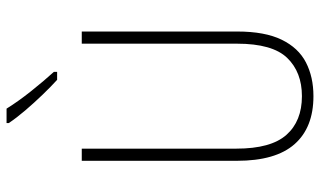

<svg xmlns="http://www.w3.org/2000/svg" viewBox="-220 -770 999 600"><g transform="rotate(-90 280.0 -469.5)"><path d="M482 -228Q482 -142 456.5 -89.5Q431 -37 385.5 -13.5Q340 10 280 10Q182 10 130 -49Q78 -108 78 -229V-714H116V-231Q116 -123 159 -74.5Q202 -26 280 -26Q355 -26 399.5 -72Q444 -118 444 -229V-714H482ZM241 -949Q264 -912 295.5 -872.5Q327 -833 356 -801V-791H331Q310 -810 284.5 -836.5Q259 -863 235.5 -890.5Q212 -918 196 -942V-949Z"/></g></svg>

Font: Noto Sans Lao Condensed ExtraLight
Style: Regular
Weight: 200
Width: 3
Designer: Monotype Design Team
Foundry: Monotype Imaging Inc.
Version: Version 2.003; ttfautohint (v1.8.4.7-5d5b)